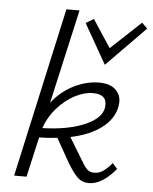

<svg xmlns="http://www.w3.org/2000/svg" viewBox="-52 -755 641 802"><g transform="rotate(5 268.5 -353.5)"><path d="M443 -88 463 -65Q406 4 350 4Q322 4 303 -14Q284 -32 259 -74L203 -173Q163 -168 127 -168L89 0H37L194 -711H249L160 -316Q198 -365 251 -391.5Q304 -418 358 -418Q401 -418 424.5 -397.5Q448 -377 448 -344Q448 -339 446 -325Q436 -273 387 -235.5Q338 -198 257 -181L311 -92Q327 -64 338.5 -52.5Q350 -41 369 -41Q389 -41 406.5 -53Q424 -65 443 -88ZM374 -494 279 -661 312 -681 388 -565 514 -683 537 -660ZM137 -208Q244 -211 313 -240.5Q382 -270 390 -314Q391 -319 391 -329Q391 -372 335 -372Q299 -372 259 -351Q219 -330 186 -292.5Q153 -255 137 -208Z"/></g></svg>

Font: Ysabeau Infant Semilight
Style: Italic
Weight: 300
Italic angle: -12°
Designer: Christian Thalmann (Catharsis Fonts)
Version: Version 0.003